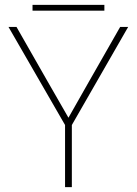

<svg xmlns="http://www.w3.org/2000/svg" viewBox="-20 -771 563 791"><path d="M508 -660 276 -256V0H248V-256L15 -660H48L177 -434L262 -286L346 -434L475 -660ZM410 -751V-727H114V-751Z"/></svg>

Font: Work Sans ExtraLight
Style: Regular
Weight: 200
Designer: Wei Huang
Foundry: Wei Huang
Version: Version 2.010; ttfautohint (v1.8.3)